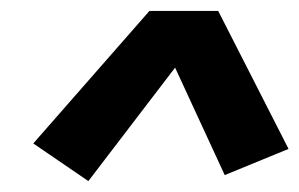

<svg xmlns="http://www.w3.org/2000/svg" viewBox="-20 -765 549 352"><path d="M142 -433 41 -502 254 -745H380L509 -492L392 -444L301 -641Z"/></svg>

Font: Iosevka SS18 Extrabold
Style: Italic
Weight: 800
Italic angle: -9°
Monospace: yes
Designer: Belleve Invis
Foundry: Belleve Invis
Version: Version 25.1.1; ttfautohint (v1.8.4)